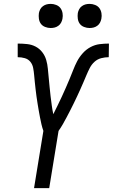

<svg xmlns="http://www.w3.org/2000/svg" viewBox="-20 -967 580 987"><path d="M155 0 203 -294Q197 -311 193 -328.5Q189 -346 185.5 -364Q182 -382 179 -399.5Q176 -417 173 -435.5Q170 -454 167.5 -472Q165 -490 163 -508Q161 -526 159 -544.5Q157 -563 155.5 -581Q154 -599 150.5 -617.5Q147 -636 136 -649.5Q125 -663 107.5 -668Q90 -673 71 -673V-743Q95 -743 119 -740.5Q143 -738 163 -727.5Q183 -717 197 -699Q211 -681 217.5 -659Q224 -637 226 -613.5Q228 -590 230.5 -566.5Q233 -543 235 -519.5Q237 -496 240 -472.5Q243 -449 246 -426Q249 -403 254 -380Q265 -402 276 -424.5Q287 -447 297.5 -469.5Q308 -492 318 -515Q328 -538 337.5 -560.5Q347 -583 356 -606.5Q365 -630 376.5 -652Q388 -674 405.5 -693.5Q423 -713 445.5 -725Q468 -737 492 -740Q516 -743 540 -743L539 -673Q520 -673 500.5 -668Q481 -663 466 -649.5Q451 -636 441.5 -617.5Q432 -599 424.5 -581Q417 -563 409 -544.5Q401 -526 393 -508Q385 -490 376.5 -472Q368 -454 359 -435.5Q350 -417 341 -399.5Q332 -382 322.5 -364Q313 -346 303 -328.5Q293 -311 281 -294L233 0ZM440 -823Q426 -823 412 -828.5Q398 -834 390 -845Q382 -856 380 -870.5Q378 -885 380 -900Q382 -910 387 -919.5Q392 -929 401 -935.5Q410 -942 420 -944.5Q430 -947 441 -947Q455 -947 469 -941.5Q483 -936 491 -925Q499 -914 501.5 -899.5Q504 -885 501 -870Q499 -860 494 -850.5Q489 -841 480 -834.5Q471 -828 461 -825.5Q451 -823 440 -823ZM240 -823Q226 -823 212 -828.5Q198 -834 190 -845Q182 -856 180 -870.5Q178 -885 180 -900Q182 -910 187 -919.5Q192 -929 201 -935.5Q210 -942 220 -944.5Q230 -947 241 -947Q255 -947 269 -941.5Q283 -936 291 -925Q299 -914 301.5 -899.5Q304 -885 301 -870Q299 -860 294 -850.5Q289 -841 280 -834.5Q271 -828 261 -825.5Q251 -823 240 -823Z"/></svg>

Font: Iosevka Term Curly Oblique
Style: Regular
Weight: 400
Italic angle: -9°
Designer: Belleve Invis
Foundry: Belleve Invis
Version: Version 32.3.0